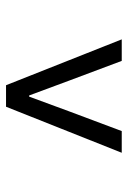

<svg xmlns="http://www.w3.org/2000/svg" viewBox="87 -797 426 640"><g transform="rotate(-90 300.0 -477.0)"><path d="M110.8 -284.2 264.2 -669.9H335.9L488.8 -284.2H417L351.1 -460L301.8 -592.8H297.9L249 -460L183.1 -284.2Z"/></g></svg>

Font: Office Code Pro D
Style: Regular
Weight: 400
Designer: Nathan Rutzky & Paul D. Hunt
Foundry: Adobe Systems Incorporated
Version: Version 1.004;PS 001.004;hotconv 1.0.70;makeotf.lib2.5.58329